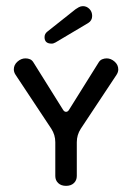

<svg xmlns="http://www.w3.org/2000/svg" viewBox="-20 -595 430 625"><path d="M195 10Q179 10 169.5 1Q160 -8 160 -22V-132Q160 -156 147 -176L31 -351Q25 -360 25 -369Q25 -384 37 -394.5Q49 -405 63 -405Q71 -405 78 -402Q85 -399 90 -390L185 -238Q189 -231 195 -231Q201 -231 205 -238L300 -390Q305 -399 312.5 -402Q320 -405 327 -405Q341 -405 353 -394.5Q365 -384 365 -369Q365 -360 359 -351L243 -176Q230 -156 230 -132V-22Q230 -8 220.5 1Q211 10 195 10ZM134 -492 226 -565Q230 -568 236.5 -571.5Q243 -575 250 -575Q262 -575 271 -566Q280 -557 280 -543Q280 -528 267 -520L161 -457Q158 -456 155.5 -454.5Q153 -453 148 -453Q125 -453 125 -474Q125 -485 134 -492Z"/></svg>

Font: Dongle
Style: Regular
Weight: 400
Designer: Yanghee Ryu
Foundry: Yanghee Ryu
Version: Version 2.000